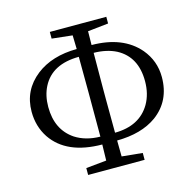

<svg xmlns="http://www.w3.org/2000/svg" viewBox="-109 -853 987 975"><g transform="rotate(-15 385.0 -366.0)"><path d="M346.7 -336.9V-391.6Q346.7 -518.6 345.7 -582Q204.1 -581.1 153.3 -481.4Q129.9 -435.5 129.9 -376Q129.9 -255.9 215.8 -198.2Q270.5 -163.1 346.7 -162.1ZM422.9 -394.5V-336.9Q422.9 -221.7 423.8 -162.1Q553.7 -163.1 609.4 -257.8Q638.7 -308.6 638.7 -376Q638.7 -503.9 542 -555.7Q492.2 -581.1 423.8 -582Q422.9 -519.5 422.9 -394.5ZM424.8 -695.3 423.8 -623Q587.9 -622.1 671.9 -524.4Q726.6 -459 726.6 -374Q726.6 -249 632.8 -179.7Q552.7 -122.1 423.8 -121.1L424.8 -37.1L533.2 -26.4V9.8H236.3V-26.4L343.8 -37.1Q345.7 -93.8 345.7 -121.1Q159.2 -122.1 82 -236.3Q42 -296.9 42 -374Q42 -487.3 131.8 -557.6Q214.8 -622.1 345.7 -623Q345.7 -647.5 343.8 -695.3L236.3 -707V-742.2H533.2V-707Z"/></g></svg>

Font: GenYoMin JP Regular
Style: Regular
Weight: 400
Version: Version 1.001;PS 1;hotconv 16.6.51;makeotf.lib2.5.65220 DEVE